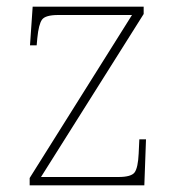

<svg xmlns="http://www.w3.org/2000/svg" viewBox="-20 -556 529 576"><path d="M69 0V-22L376 -511H155Q116 -511 106 -497Q96 -483 92 -442L90 -420H70L78 -536H411V-514L103 -25H335Q374 -25 384 -39Q394 -53 396 -95L398 -138H418L413 0Z"/></svg>

Font: Noto Serif Lao Thin
Style: Regular
Weight: 250
Designer: Monotype Design Team
Foundry: Monotype Imaging Inc.
Version: Version 2.003